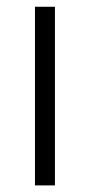

<svg xmlns="http://www.w3.org/2000/svg" viewBox="-20 -562 273 582"><path d="M86 0V-541.5H146.5V0Z"/></svg>

Font: Encode Sans SmExp Lt
Style: Regular
Weight: 300
Width: 6
Designer: Multiple Designers
Foundry: Impallari Type
Version: Version 3.002; ttfautohint (v1.8.3) -l 8 -r 50 -G 200 -x 14 